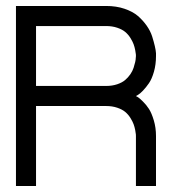

<svg xmlns="http://www.w3.org/2000/svg" viewBox="-20 -620 606 640"><path d="M33.2 -600.1H333.5Q367.7 -600.1 395 -590.8Q422.4 -581.5 439.5 -566.9Q456.5 -552.2 469 -534.4Q481.4 -516.6 487.1 -498.8Q492.7 -481 496.1 -466.3Q499.5 -451.7 500 -442.4V-433.1Q500 -405.3 493.2 -381.1Q486.3 -356.9 476.6 -342.8Q466.8 -328.6 456.8 -318.1Q446.8 -307.6 439.9 -303.7L433.1 -299.8Q436 -298.3 440.4 -295.7Q444.8 -293 456.3 -281.7Q467.8 -270.5 476.6 -256.8Q485.4 -243.2 492.7 -218.8Q500 -194.3 500 -166.5V0H433.1V-166.5Q433.1 -168.5 432.9 -172.1Q432.6 -175.8 430.7 -186.3Q428.7 -196.8 425.3 -206.1Q421.9 -215.3 414.6 -227.1Q407.2 -238.8 397.2 -247.1Q387.2 -255.4 370.6 -261Q354 -266.6 333.5 -266.6H100.1V0H33.2ZM100.1 -333.5H333.5Q354 -333.5 370.6 -339.1Q387.2 -344.7 397.2 -353.3Q407.2 -361.8 414.6 -372.6Q421.9 -383.3 425.3 -394Q428.7 -404.8 430.7 -413.3Q432.6 -421.9 432.6 -427.7L433.1 -433.1Q433.1 -435.1 432.9 -438.7Q432.6 -442.4 430.7 -452.9Q428.7 -463.4 425.3 -472.7Q421.9 -481.9 414.6 -493.7Q407.2 -505.4 397.2 -513.7Q387.2 -522 370.6 -527.6Q354 -533.2 333.5 -533.2H100.1Z"/></svg>

Font: Malkor
Style: Regular
Weight: 400
Version: Version 1.3